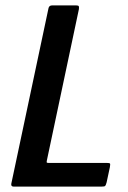

<svg xmlns="http://www.w3.org/2000/svg" viewBox="-20 -693 474 713"><path d="M31 0Q20 0 22 -11L160 -662Q162 -673 174 -673H262Q271 -673 272.5 -670Q274 -667 273 -659L154 -97Q153 -92 153.5 -90Q154 -88 160 -88H376Q387 -88 388.5 -85.5Q390 -83 388 -72L376 -16Q373 -5 370.5 -2.5Q368 0 356 0Z"/></svg>

Font: Glory SemiBold
Style: Italic
Weight: 600
Italic angle: -12°
Designer: Robert Leuschke
Foundry: Robert Leuschke
Version: Version 1.011